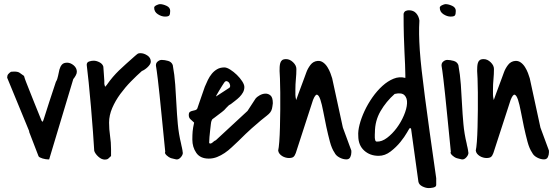

<svg xmlns="http://www.w3.org/2000/svg" viewBox="-20 -787 2751 948"><path d="M124 -139.6 16.6 -400.4Q15.6 -401.4 15.6 -402.3V-406.2Q15.6 -415 21 -421.4Q26.4 -427.7 34.2 -432.6Q36.1 -432.6 42 -433.1Q47.9 -433.6 49.8 -433.6Q68.4 -433.6 76.7 -427.7Q85 -421.9 98.6 -412.1Q102.5 -397.5 108.9 -381.8Q115.2 -366.2 124.5 -342.3Q133.8 -318.4 148.4 -282.2Q163.1 -246.1 185.5 -190.4L190.4 -185.5Q193.4 -190.4 195.8 -198.2Q198.2 -206.1 204.6 -225.6Q210.9 -245.1 222.7 -282.2Q234.4 -319.3 255.9 -382.8Q263.7 -395.5 266.6 -412.1Q269.5 -428.7 273.4 -443.4Q277.3 -458 285.6 -467.8Q293.9 -477.5 311.5 -477.5Q328.1 -477.5 343.8 -464.4Q359.4 -451.2 359.4 -432.6Q359.4 -423.8 353.5 -413.6Q347.7 -403.3 341.8 -396.5L222.7 0H216.8Q212.9 0 205.6 -1Q198.2 -2 190.4 -4.4Q182.6 -6.8 176.8 -9.8Q170.9 -12.7 169.9 -16.6L124 -135.7Z M445.3 -42Q443.4 -77.1 439 -136.2Q434.6 -195.3 429.2 -258.8Q423.8 -322.3 418 -378.9Q412.1 -435.5 408.2 -466.8Q408.2 -479.5 419.9 -483.4Q431.6 -487.3 442.4 -487.3Q456.1 -487.3 471.2 -479.5Q486.3 -471.7 490.2 -458Q490.2 -454.1 491.2 -443.8Q492.2 -433.6 492.7 -422.9Q493.2 -412.1 494.1 -401.9Q495.1 -391.6 495.1 -387.7Q495.1 -381.8 495.1 -378.9Q495.1 -376 495.1 -373.5Q495.1 -371.1 496.1 -368.2Q497.1 -365.2 499 -358.4Q501 -360.4 503.4 -363.3Q505.9 -366.2 506.8 -367.2Q522.5 -389.6 537.1 -406.7Q551.8 -423.8 567.4 -439Q583 -454.1 602.1 -471.2Q621.1 -488.3 646.5 -510.7Q652.3 -515.6 655.3 -518.1Q658.2 -520.5 660.6 -522Q663.1 -523.4 666 -523.9Q668.9 -524.4 673.8 -524.4Q690.4 -524.4 707.5 -513.2Q724.6 -502 724.6 -482.4Q724.6 -475.6 719.7 -468.3Q714.8 -460.9 708 -454.6Q701.2 -448.2 693.8 -443.4Q686.5 -438.5 680.7 -436.5Q655.3 -414.1 627 -385.3Q598.6 -356.4 574.2 -323.2Q549.8 -290 534.2 -253.9Q518.6 -217.8 518.6 -181.6Q518.6 -148.4 523.4 -116.2Q528.3 -84 528.3 -50.8V-16.6Q520.5 -8.8 514.6 -3.9Q508.8 1 498 1Q481.4 1 465.8 -13.2Q450.2 -27.3 445.3 -42Z M795.9 -37.1Q786.1 -134.8 779.3 -204.1Q772.5 -273.4 767.6 -320.3Q762.7 -367.2 759.3 -395Q755.9 -422.9 753.9 -437Q752 -451.2 751 -456.1Q750 -460.9 750 -461.9V-465.8Q750 -476.6 759.3 -483.9Q768.6 -491.2 778.3 -491.2Q793 -491.2 810.1 -486.3Q827.1 -481.4 833 -465.8Q841.8 -418 845.2 -369.1Q848.6 -320.3 851.1 -272Q853.5 -223.6 857.9 -174.8Q862.3 -126 874 -78.1Q874 -76.2 875.5 -70.3Q877 -64.5 878.4 -57.6Q879.9 -50.8 880.9 -44.9Q881.8 -39.1 881.8 -37.1V-35.2Q881.8 -34.2 882.8 -33.2Q882.8 -21.5 872.1 -9.8Q861.3 2 849.6 0Q846.7 -1 835.4 -3.4Q824.2 -5.9 820.3 -7.8Q817.4 -8.8 812.5 -12.2Q807.6 -15.6 803.2 -19.5Q798.8 -23.4 795.9 -28.3Q793 -33.2 795.9 -37.1ZM741.2 -749Q741.2 -755.9 752.4 -761.2Q763.7 -766.6 769.5 -766.6Q784.2 -766.6 802.2 -758.3Q820.3 -750 820.3 -733.4Q820.3 -716.8 815.9 -710.9Q811.5 -705.1 794.9 -705.1Q777.3 -705.1 759.3 -716.8Q741.2 -728.5 741.2 -749Z M1327.1 -277.3Q1325.2 -259.8 1322.8 -250Q1320.3 -240.2 1314.5 -232.4Q1308.6 -224.6 1297.9 -216.3Q1287.1 -208 1268.6 -192.9Q1250 -177.7 1222.7 -153.3Q1195.3 -128.9 1156.2 -89.8Q1140.6 -75.2 1124 -59.6Q1107.4 -43.9 1089.4 -31.7Q1071.3 -19.5 1051.8 -11.7Q1032.2 -3.9 1010.7 -3.9Q968.8 -3.9 949.2 -32.2Q929.7 -60.5 929.7 -97.7Q929.7 -122.1 931.2 -138.7Q932.6 -155.3 938.5 -181.6Q927.7 -191.4 919.9 -198.7Q912.1 -206.1 912.1 -218.8Q912.1 -230.5 917.5 -234.4Q922.9 -238.3 930.2 -239.7Q937.5 -241.2 944.3 -243.2Q951.2 -245.1 954.1 -251Q956.1 -256.8 961.4 -272.5Q966.8 -288.1 972.7 -305.2Q978.5 -322.3 983.9 -337.4Q989.3 -352.5 991.2 -358.4Q998 -375 1006.3 -392.1Q1014.6 -409.2 1025.9 -422.9Q1037.1 -436.5 1052.2 -445.3Q1067.4 -454.1 1087.9 -454.1Q1099.6 -454.1 1116.7 -443.4Q1133.8 -432.6 1149.4 -417.5Q1165 -402.3 1175.8 -385.7Q1186.5 -369.1 1186.5 -357.4Q1186.5 -342.8 1179.7 -330.6Q1172.9 -318.4 1162.6 -308.1Q1152.3 -297.9 1140.6 -289.1Q1128.9 -280.3 1119.1 -272.5Q1118.2 -272.5 1115.2 -270.5Q1112.3 -268.6 1110.4 -267.6Q1109.4 -266.6 1106 -263.2Q1102.5 -259.8 1098.6 -255.9Q1094.7 -252 1091.3 -248Q1087.9 -244.1 1086.9 -243.2Q1084 -240.2 1075.7 -233.9Q1067.4 -227.5 1057.6 -220.2Q1047.9 -212.9 1039.6 -206.5Q1031.2 -200.2 1028.3 -198.2L1024.4 -190.4Q1022.5 -186.5 1021 -173.3Q1019.5 -160.2 1017.6 -143.6Q1015.6 -127 1014.2 -109.9Q1012.7 -92.8 1012.7 -82Q1012.7 -81.1 1013.7 -80.1Q1015.6 -78.1 1016.6 -78.1Q1024.4 -78.1 1031.2 -85Q1038.1 -91.8 1045.9 -94.7L1202.1 -239.3L1242.2 -300.8Q1247.1 -307.6 1261.2 -315.9Q1275.4 -324.2 1290 -324.7Q1304.7 -325.2 1315.9 -315.4Q1327.1 -305.7 1327.1 -277.3ZM1112.3 -353.5Q1117.2 -357.4 1116.2 -365.2Q1115.2 -373 1110.8 -378.9Q1106.4 -384.8 1099.6 -386.2Q1092.8 -387.7 1086.9 -378.9Q1084 -375 1076.7 -363.3Q1069.3 -351.6 1062 -339.4Q1054.7 -327.1 1049.8 -318.4Q1044.9 -309.6 1047.9 -311.5Z M1631.8 -33.2Q1618.2 -52.7 1608.9 -87.4Q1599.6 -122.1 1591.3 -160.6Q1583 -199.2 1576.2 -235.8Q1569.3 -272.5 1562 -294.4Q1554.7 -316.4 1545.9 -319.3Q1537.1 -322.3 1525.4 -293L1440.4 -31.2Q1435.5 -17.6 1428.7 -12.2Q1421.9 -6.8 1406.2 -6.8Q1398.4 -6.8 1389.6 -9.3Q1380.9 -11.7 1373 -16.6Q1365.2 -21.5 1359.9 -28.3Q1354.5 -35.2 1353.5 -43.9Q1356.4 -55.7 1358.9 -86.9Q1361.3 -118.2 1362.3 -159.2Q1363.3 -200.2 1363.8 -245.6Q1364.3 -291 1363.8 -330.6Q1363.3 -370.1 1362.3 -398.9Q1361.3 -427.7 1360.4 -436.5Q1360.4 -446.3 1360.8 -456.5Q1361.3 -466.8 1363.8 -475.6Q1366.2 -484.4 1372.6 -489.7Q1378.9 -495.1 1392.6 -495.1Q1411.1 -495.1 1427.2 -479.5Q1443.4 -463.9 1443.4 -446.3Q1443.4 -420.9 1440.9 -396Q1438.5 -371.1 1438.5 -345.7Q1438.5 -330.1 1438.5 -319.3Q1438.5 -308.6 1442.4 -293Q1445.3 -300.8 1452.1 -320.3Q1459 -339.8 1467.3 -361.3Q1475.6 -382.8 1482.4 -401.9Q1489.3 -420.9 1492.2 -428.7Q1499 -448.2 1512.7 -466.3Q1526.4 -484.4 1548.8 -486.3Q1563.5 -487.3 1575.7 -478.5Q1587.9 -469.7 1596.7 -455.6Q1605.5 -441.4 1611.3 -426.3Q1617.2 -411.1 1620.1 -400.4L1672.9 -157.2L1713.9 -45.9Q1714.8 -44.9 1714.8 -40.5Q1714.8 -36.1 1714.8 -34.2Q1714.8 -22.5 1709.5 -11.2Q1704.1 0 1690.4 0Q1673.8 0 1656.2 -9.3Q1638.7 -18.6 1631.8 -33.2Z M2002.9 -154.3Q2002 -154.3 1989.7 -132.8Q1977.5 -111.3 1957 -85.9Q1936.5 -60.5 1908.7 -39.1Q1880.9 -17.6 1849.6 -17.6Q1806.6 -17.6 1777.8 -43.9Q1749 -70.3 1749 -116.2Q1747.1 -139.6 1755.4 -171.9Q1763.7 -204.1 1779.8 -238.8Q1795.9 -273.4 1818.8 -306.2Q1841.8 -338.9 1868.2 -362.8Q1894.5 -386.7 1923.3 -398.4Q1952.1 -410.2 1981.4 -402.3V-416Q1981.4 -441.4 1980 -468.3Q1978.5 -495.1 1977.1 -529.8Q1975.6 -564.5 1974.1 -609.9Q1972.7 -655.3 1972.7 -718.8Q1975.6 -729.5 1982.9 -732.9Q1990.2 -736.3 1999 -736.3Q2021.5 -736.3 2034.7 -721.7Q2047.9 -707 2050.8 -685.5Q2048.8 -652.3 2049.3 -617.7Q2049.8 -583 2052.7 -539.1Q2055.7 -495.1 2062 -439.5Q2068.4 -383.8 2078.1 -308.1Q2087.9 -232.4 2101.6 -134.3Q2115.2 -36.1 2133.8 92.8V126Q2133.8 131.8 2129.4 134.8Q2125 137.7 2118.7 139.2Q2112.3 140.6 2106 141.1Q2099.6 141.6 2096.7 141.6Q2082 141.6 2065.4 133.3Q2048.8 125 2045.9 110.4L2009.8 -150.4Q2009.8 -153.3 2007.3 -153.8Q2004.9 -154.3 2002.9 -154.3ZM1831.1 -132.8Q1831.1 -129.9 1830.6 -122.6Q1830.1 -115.2 1830.6 -107.4Q1831.1 -99.6 1833 -93.8Q1835 -87.9 1840.8 -87.9Q1865.2 -86.9 1891.1 -106.4Q1917 -126 1938.5 -154.8Q1960 -183.6 1974.1 -216.8Q1988.3 -250 1989.7 -276.4Q1991.2 -302.7 1977.1 -316.9Q1962.9 -331.1 1928.7 -323.2Q1886.7 -286.1 1858.9 -238.3Q1831.1 -190.4 1831.1 -132.8Z M2206.1 -37.1Q2196.3 -134.8 2189.5 -204.1Q2182.6 -273.4 2177.7 -320.3Q2172.9 -367.2 2169.4 -395Q2166 -422.9 2164.1 -437Q2162.1 -451.2 2161.1 -456.1Q2160.2 -460.9 2160.2 -461.9V-465.8Q2160.2 -476.6 2169.4 -483.9Q2178.7 -491.2 2188.5 -491.2Q2203.1 -491.2 2220.2 -486.3Q2237.3 -481.4 2243.2 -465.8Q2252 -418 2255.4 -369.1Q2258.8 -320.3 2261.2 -272Q2263.7 -223.6 2268.1 -174.8Q2272.5 -126 2284.2 -78.1Q2284.2 -76.2 2285.6 -70.3Q2287.1 -64.5 2288.6 -57.6Q2290 -50.8 2291 -44.9Q2292 -39.1 2292 -37.1V-35.2Q2292 -34.2 2293 -33.2Q2293 -21.5 2282.2 -9.8Q2271.5 2 2259.8 0Q2256.8 -1 2245.6 -3.4Q2234.4 -5.9 2230.5 -7.8Q2227.5 -8.8 2222.7 -12.2Q2217.8 -15.6 2213.4 -19.5Q2209 -23.4 2206.1 -28.3Q2203.1 -33.2 2206.1 -37.1ZM2151.4 -749Q2151.4 -755.9 2162.6 -761.2Q2173.8 -766.6 2179.7 -766.6Q2194.3 -766.6 2212.4 -758.3Q2230.5 -750 2230.5 -733.4Q2230.5 -716.8 2226.1 -710.9Q2221.7 -705.1 2205.1 -705.1Q2187.5 -705.1 2169.4 -716.8Q2151.4 -728.5 2151.4 -749Z M2607.4 -33.2Q2593.8 -52.7 2584.5 -87.4Q2575.2 -122.1 2566.9 -160.6Q2558.6 -199.2 2551.8 -235.8Q2544.9 -272.5 2537.6 -294.4Q2530.3 -316.4 2521.5 -319.3Q2512.7 -322.3 2501 -293L2416 -31.2Q2411.1 -17.6 2404.3 -12.2Q2397.5 -6.8 2381.8 -6.8Q2374 -6.8 2365.2 -9.3Q2356.4 -11.7 2348.6 -16.6Q2340.8 -21.5 2335.4 -28.3Q2330.1 -35.2 2329.1 -43.9Q2332 -55.7 2334.5 -86.9Q2336.9 -118.2 2337.9 -159.2Q2338.9 -200.2 2339.4 -245.6Q2339.8 -291 2339.4 -330.6Q2338.9 -370.1 2337.9 -398.9Q2336.9 -427.7 2335.9 -436.5Q2335.9 -446.3 2336.4 -456.5Q2336.9 -466.8 2339.4 -475.6Q2341.8 -484.4 2348.1 -489.7Q2354.5 -495.1 2368.2 -495.1Q2386.7 -495.1 2402.8 -479.5Q2418.9 -463.9 2418.9 -446.3Q2418.9 -420.9 2416.5 -396Q2414.1 -371.1 2414.1 -345.7Q2414.1 -330.1 2414.1 -319.3Q2414.1 -308.6 2418 -293Q2420.9 -300.8 2427.7 -320.3Q2434.6 -339.8 2442.9 -361.3Q2451.2 -382.8 2458 -401.9Q2464.8 -420.9 2467.8 -428.7Q2474.6 -448.2 2488.3 -466.3Q2502 -484.4 2524.4 -486.3Q2539.1 -487.3 2551.3 -478.5Q2563.5 -469.7 2572.3 -455.6Q2581.1 -441.4 2586.9 -426.3Q2592.8 -411.1 2595.7 -400.4L2648.4 -157.2L2689.5 -45.9Q2690.4 -44.9 2690.4 -40.5Q2690.4 -36.1 2690.4 -34.2Q2690.4 -22.5 2685.1 -11.2Q2679.7 0 2666 0Q2649.4 0 2631.8 -9.3Q2614.3 -18.6 2607.4 -33.2Z"/></svg>

Font: Covered By Your Grace
Style: Regular
Weight: 400
Designer: Kimberly Geswein
Foundry: Kimberly Geswein
Version: Version 1.0